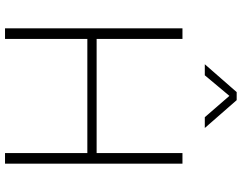

<svg xmlns="http://www.w3.org/2000/svg" viewBox="-119 -844 963 765"><g transform="rotate(90 362.5 -461.5)"><path d="M93 0V-707H135V-365H590V-707H632V0H590V-328H135V0ZM236 -796 347 -923H379L490 -796H447L362 -894L280 -796Z"/></g></svg>

Font: Onest Thin
Style: Regular
Weight: 250
Designer: Dmitri Voloshin, Andrey Kudryavtsev
Foundry: Dmitri Voloshin, Andrey Kudryavtsev
Version: Version 1.000;gftools[0.9.33]